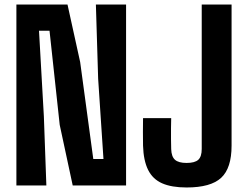

<svg xmlns="http://www.w3.org/2000/svg" viewBox="-20 -820 1088 849"><path d="M52.5 0V-800H278.5L334.5 -545.5L392.5 -117H437.5L414 -472L404 -800H537.5V0H301.5L244 -268L199 -684H152.5L174 -305L185 0ZM805 9Q738.5 9 696.8 -9.5Q655 -28 634.8 -69Q614.5 -110 612.5 -176Q612 -204.5 612 -236.5Q612 -268.5 612.5 -297.5H737Q736.5 -277 736.2 -253Q736 -229 736.2 -205.2Q736.5 -181.5 737 -161Q738 -127.5 753.8 -113.5Q769.5 -99.5 805 -99.5Q841.5 -99.5 856.8 -113.5Q872 -127.5 872 -161V-800H1004V-176Q1004 -76.5 958 -33.8Q912 9 805 9Z"/></svg>

Font: Big Shoulders Text Thin ExtraBold
Style: Regular
Weight: 800
Version: Version 2.002